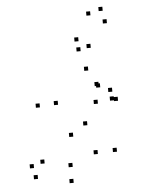

<svg xmlns="http://www.w3.org/2000/svg" viewBox="-58 -876 736 950"><g transform="rotate(-5 310.0 -401.0)"><path d="M496 -108V-128H476V-108ZM361.5 -251.5V-271.5H341.5V-251.5ZM225.8 -364.7V-384.7H205.8V-364.7ZM434.5 -440.8V-460.8H414.5V-440.8ZM441.2 -432.7V-452.7H421.2V-432.7ZM422.7 -353V-373H402.7V-353ZM523.2 -358.7V-378.7H503.2V-358.7ZM499 -406V-426H479V-406ZM503.7 -362.7V-382.7H483.7V-362.7ZM389.5 -520.7V-540.7H369.5V-520.7ZM135.3 -359.7V-379.7H115.3V-359.7ZM287 -201.2V-221.2H267V-201.2ZM400.8 -105V-125H380.8V-105ZM271.3 -52.3V-72.3H251.3V-52.3ZM134.3 -81.3V-101.3H114.3V-81.3ZM80 -63.3V-83.3H60V-63.3ZM95 -8V-28H75V-8ZM269.2 26.7V6.7H249.2V26.7ZM354.2 -669.2V-689.2H334.2V-669.2ZM424 -791.8V-811.8H404V-791.8ZM486.3 -809V-829H466.3V-809ZM501.8 -746V-766H481.8V-746ZM411.5 -631.5V-651.5H391.5V-631.5ZM360.2 -619.3V-639.3H340.2V-619.3Z"/></g></svg>

Font: Monaspace Radon Dots Var
Style: Regular
Weight: 400
Designer: Riley Cran and the Lettermatic Team
Version: Version 1.100 (Monaspace Radon Dots)